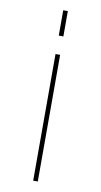

<svg xmlns="http://www.w3.org/2000/svg" viewBox="-85 -560 433 821"><g transform="rotate(10 131.0 -150.0)"><path d="M121 220V-330H141V220ZM121 -410V-520H141V-410Z"/></g></svg>

Font: Mplus 1p Thin
Style: Regular
Weight: 250
Version: Version 1.061